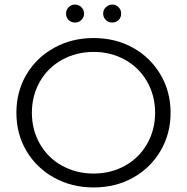

<svg xmlns="http://www.w3.org/2000/svg" viewBox="-20 -817 822 843"><path d="M391 6Q295 6 217.5 -37Q140 -80 96 -154.5Q52 -229 52 -322Q52 -415 96 -489.5Q140 -564 217.5 -607Q295 -650 391 -650Q487 -650 563.5 -607.5Q640 -565 684.5 -490Q729 -415 729 -322Q729 -229 684.5 -154Q640 -79 563.5 -36.5Q487 6 391 6ZM391 -55Q467 -55 529 -89.5Q591 -124 626 -185.5Q661 -247 661 -322Q661 -397 626 -458.5Q591 -520 529 -554.5Q467 -589 391 -589Q315 -589 252.5 -554.5Q190 -520 155 -458.5Q120 -397 120 -322Q120 -247 155 -185.5Q190 -124 252.5 -89.5Q315 -55 391 -55ZM270 -757Q270 -774 281.5 -785.5Q293 -797 309 -797Q325 -797 337 -785.5Q349 -774 349 -757.5Q349 -741 337.5 -729.5Q326 -718 309.5 -718Q293 -718 281.5 -729Q270 -740 270 -757ZM473 -797Q489 -797 500.5 -785.5Q512 -774 512 -757Q512 -740 500.5 -729Q489 -718 472.5 -718Q456 -718 444.5 -729.5Q433 -741 433 -757.5Q433 -774 445 -785.5Q457 -797 473 -797Z"/></svg>

Font: Montserrat Ace
Style: Regular
Weight: 400
Designer: Julieta Ulanovsky
Foundry: Julieta Ulanovsky
Version: Version 1